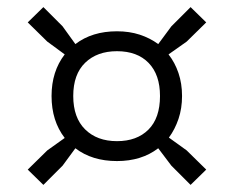

<svg xmlns="http://www.w3.org/2000/svg" viewBox="-20 -640 658 540"><path d="M430 -370Q430 -430 398 -463Q366 -496 309 -496Q253 -496 219.5 -463.5Q186 -431 186 -370Q186 -309 219.5 -276Q253 -243 309 -243Q365 -243 397.5 -275.5Q430 -308 430 -370ZM58 -163 113 -217 162 -252Q125 -300 125 -370Q125 -439 162 -487L113 -523L58 -577L102 -620L156 -566L192 -516Q239 -552 309 -552Q344 -552 373 -542.5Q402 -533 425 -516L462 -566L516 -620L560 -577L505 -523L454 -487Q472 -464 482 -434.5Q492 -405 492 -370Q492 -335 482 -305.5Q472 -276 455 -253L505 -217L560 -163L516 -120L462 -174L425 -223Q378 -187 309 -187Q239 -187 192 -223L156 -174L102 -120Z"/></svg>

Font: EncodeSans
Style: Regular
Weight: 400
Designer: Pablo Impallari, Andres Torresi
Foundry: Pablo Impallari, Andres Torresi
Version: Version 1.000; ttfautohint (v1.4.1)